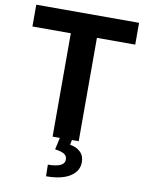

<svg xmlns="http://www.w3.org/2000/svg" viewBox="-101 -799 839 1099"><g transform="rotate(10 318.0 -249.5)"><path d="M19.1 -600.8V-727.5H616.6V-600.8H393.9V0H242.2V-600.8ZM285 -2.9H354.9L349 28.3Q385.4 33.9 408.8 55.6Q432.3 77.2 432.6 114.6Q432.9 167.6 383.5 198.9Q334.1 230.2 244.5 229.9L243.4 162.5Q288.3 162.7 313.8 151.8Q339.3 140.8 339.8 118.2Q340.7 96.4 323.4 85Q306.2 73.6 269.1 69.3Z"/></g></svg>

Font: Inter Tight
Style: Regular
Weight: 400
Designer: Rasmus Andersson
Foundry: rsms
Version: Version 3.002